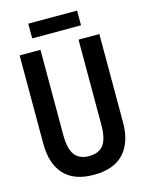

<svg xmlns="http://www.w3.org/2000/svg" viewBox="-129 -945 788 1033"><g transform="rotate(-15 265.0 -428.5)"><path d="M263 10Q154 10 98.5 -50Q43 -110 43 -224V-714H159V-239Q159 -163 185 -128.5Q211 -94 264 -94Q321 -94 346 -129Q371 -164 371 -240V-714H487V-221Q487 -112 431.5 -51Q376 10 263 10ZM132 -785V-867H404V-785Z"/></g></svg>

Font: Noto Sans Mono Condensed SemiBold
Style: Regular
Weight: 600
Width: 3
Designer: Monotype Design Team
Foundry: Monotype Imaging Inc.
Version: Version 2.014